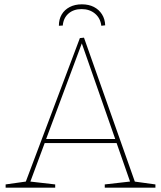

<svg xmlns="http://www.w3.org/2000/svg" viewBox="-20 -867 744 887"><path d="M605 -22 596 -29 698 -15V0H464V-15L587 -29L583 -22L517 -211L525 -206H179L189 -213L118 -22L113 -29L235 -15V0H6V-15L105 -29L97 -22L349 -691L368 -693ZM191 -219 185 -225H518L514 -220L356 -672H360ZM358 -847Q390 -847 413.5 -835Q437 -823 451 -801Q465 -779 466 -750L448 -748Q444 -783 419 -804Q394 -825 357 -825Q320 -825 296.5 -804.5Q273 -784 270 -749L252 -748Q252 -778 265 -800Q278 -822 302 -834.5Q326 -847 358 -847Z"/></svg>

Font: Bitter Thin Thin
Style: Regular
Weight: 250
Version: Version 2.002